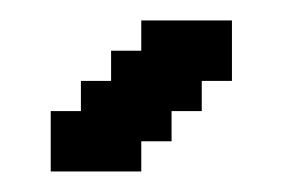

<svg xmlns="http://www.w3.org/2000/svg" viewBox="-20 -667 275 187"><path d="M176.5 -617.6V-588.2H147.1V-617.6ZM176.5 -588.2V-558.8H147.1V-588.2ZM147.1 -588.2V-558.8H117.6V-588.2ZM147.1 -617.6V-588.2H117.6V-617.6ZM117.6 -588.2V-558.8H88.2V-588.2ZM117.6 -558.8V-529.4H88.2V-558.8ZM147.1 -558.8V-529.4H117.6V-558.8ZM88.2 -558.8V-529.4H58.8V-558.8ZM88.2 -529.4V-500H58.8V-529.4ZM117.6 -529.4V-500H88.2V-529.4ZM29.4 -529.4H58.8V-500H29.4ZM29.4 -558.8H58.8V-529.4H29.4ZM58.8 -588.2H88.2V-558.8H58.8ZM88.2 -617.6H117.6V-588.2H88.2ZM117.6 -647.1H147.1V-617.6H117.6ZM147.1 -647.1H176.5V-617.6H147.1ZM176.5 -647.1H205.9V-617.6H176.5ZM176.5 -617.6H205.9V-588.2H176.5Z"/></svg>

Font: Jersey 20
Style: Regular
Weight: 400
Designer: Sarah Cadigan-Fried
Version: Version 1.000; ttfautohint (v1.8.4.7-5d5b)